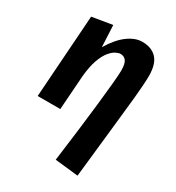

<svg xmlns="http://www.w3.org/2000/svg" viewBox="-169 -567 822 899"><g transform="rotate(30 242.5 -117.5)"><path d="M38.9 0 69.9 -446.9 179.2 -464.9 184.8 -348Q219.8 -406.5 259.4 -435.7Q299 -464.9 337 -464.9Q387.6 -464.9 415.5 -435.3Q443.3 -405.7 443.3 -341.1Q443.3 -302.1 435.3 -219.8Q427.2 -137.5 414.4 -22.8Q401.6 91.9 387 229.8L261.3 216.1Q273 128.7 283.3 45.3Q293.5 -38.1 301.5 -109.1Q309.5 -180.1 313.9 -229.8Q318.4 -279.5 318.4 -298.9Q318.4 -335.3 307.5 -350.1Q296.6 -364.8 276.9 -364.8Q266.6 -364.8 251.9 -357.4Q237.2 -350 221.2 -330.7Q205.3 -311.4 192.6 -276.4Q179.8 -241.4 174.5 -186.7L161.2 0Z"/></g></svg>

Font: Ancizar Sans Thin
Style: Italic
Weight: 100
Italic angle: -4°
Designer: Cesar Puertas, Viviana Monsalve, Julian Moncada, Julian Prieto, Jose Castro, Mariel Hernandez, Felipe Aragon, Sara Alarc
Version: Version 8.100